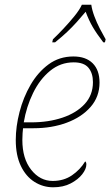

<svg xmlns="http://www.w3.org/2000/svg" viewBox="-20 -786 478 816"><path d="M206 10Q163 10 126.5 -13Q90 -36 68.5 -81Q47 -126 47 -191Q47 -248 63 -310Q79 -372 110 -425.5Q141 -479 186.5 -512.5Q232 -546 292 -546Q345 -546 374 -517Q403 -488 403 -435Q403 -375 365 -331.5Q327 -288 263.5 -264.5Q200 -241 123 -241H78Q77 -236 76 -220Q75 -204 75 -191Q75 -112 112.5 -64.5Q150 -17 204 -17Q251 -17 286 -41Q321 -65 342 -100Q347 -97 347 -87Q347 -68 329.5 -45.5Q312 -23 280.5 -6.5Q249 10 206 10ZM113 -266Q186 -266 245.5 -286Q305 -306 340 -344Q375 -382 375 -437Q375 -475 356 -498Q337 -521 293 -521Q237 -521 193 -485Q149 -449 120.5 -390.5Q92 -332 81 -266ZM205 -619Q225 -638 249.5 -664Q274 -690 296 -717Q318 -744 328 -766H368Q371 -744 381 -717Q391 -690 404.5 -664Q418 -638 429 -619L426 -606H419Q390 -644 374 -671.5Q358 -699 344 -736Q324 -712 305.5 -691.5Q287 -671 266 -651Q245 -631 214 -606H202Z"/></svg>

Font: Noto Serif Thin
Style: Italic
Weight: 100
Italic angle: -12°
Designer: Monotype Design Team
Foundry: Monotype Imaging Inc.
Version: Version 2.014; ttfautohint (v1.8.4.7-5d5b)